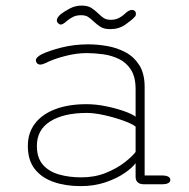

<svg xmlns="http://www.w3.org/2000/svg" viewBox="-20 -642 659 669"><path d="M481 0Q467 0 459.8 -6.8Q452.5 -13.5 452.5 -26V-73.5Q441 -57.5 413.8 -38.8Q386.5 -20 347.5 -6.8Q308.5 6.5 261.5 6.5Q208.5 6.5 166.8 -8Q125 -22.5 101 -53.2Q77 -84 77 -133.5Q77 -179 101.8 -211.5Q126.5 -244 172.5 -261.5Q218.5 -279 281.5 -279Q313 -279 348 -272Q383 -265 411.5 -255Q440 -245 452.5 -235.5V-331Q452.5 -373.5 436.5 -398.8Q420.5 -424 394.5 -436.5Q368.5 -449 338.8 -453Q309 -457 281 -457Q246 -457 205.8 -446.5Q165.5 -436 141.5 -423.5Q135.5 -420.5 130 -418.8Q124.5 -417 120.5 -417Q113 -417 109 -421.8Q105 -426.5 105 -431.5Q105 -437 110 -442.2Q115 -447.5 124.5 -452.5Q151 -465.5 194.8 -476.5Q238.5 -487.5 287.5 -487.5Q319.5 -487.5 353.8 -481.5Q388 -475.5 417.5 -459.8Q447 -444 465.5 -414.8Q484 -385.5 484 -339V-30.5H545Q559 -30.5 566.2 -26.5Q573.5 -22.5 573.5 -15Q573.5 -8 566.2 -4Q559 0 545 0ZM452.5 -201Q438.5 -211.5 407.5 -222.5Q376.5 -233.5 342.2 -241Q308 -248.5 282.5 -248.5Q202 -248.5 155.2 -219.2Q108.5 -190 108.5 -133.5Q108.5 -92 129.5 -68Q150.5 -44 185.8 -34Q221 -24 263.5 -24Q310 -24 348.5 -39.5Q387 -55 414 -76Q441 -97 452.5 -112.5ZM364.5 -540.5Q342.5 -540.5 330 -548.5Q317.5 -556.5 305.5 -568Q294.5 -578.5 285.8 -583.8Q277 -589 262 -589Q246 -589 233.8 -582.8Q221.5 -576.5 213 -569Q199.5 -556.5 192 -556.5Q187 -556.5 182.5 -561Q178 -565.5 178 -571Q178 -580.5 191.5 -592.5Q204.5 -602.5 223.5 -612.5Q242.5 -622.5 264 -622.5Q286 -622.5 298.2 -614.5Q310.5 -606.5 322.5 -595Q333 -584.5 342 -578.8Q351 -573 366.5 -573Q382 -573 393.8 -579Q405.5 -585 413.5 -592.5Q420.5 -599.5 427.2 -603.5Q434 -607.5 440 -607.5Q445.5 -607.5 449.5 -604Q453.5 -600.5 453.5 -594Q453.5 -586 449.5 -583.5Q440 -572.5 417.2 -556.5Q394.5 -540.5 364.5 -540.5Z"/></svg>

Font: Sono ExtraLight
Style: Regular
Weight: 200
Designer: Tyler Finck
Foundry: Tyler Finck
Version: Version 2.112